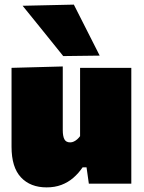

<svg xmlns="http://www.w3.org/2000/svg" viewBox="-20 -796 624 832"><path d="M182 16Q111.5 16 70.8 -27.5Q30 -71 30 -160Q30 -194 30 -219Q30 -244 30 -273Q30 -328 30 -366.2Q30 -404.5 30 -436Q30 -467.5 30 -502L252 -508Q252 -456.5 252 -406Q252 -355.5 252 -303V-232Q252 -206 259 -192.5Q266 -179 284 -179Q292.5 -179 300.2 -182.8Q308 -186.5 314.8 -192.5Q321.5 -198.5 327 -206V-303Q327 -355.5 327 -403Q327 -450.5 327 -502H549Q549 -450.5 549 -399.2Q549 -348 549 -273V-213Q549 -150 549 -101Q549 -52 549 0H365L355 -71H338Q320 -44.5 297.2 -25Q274.5 -5.5 246 5.2Q217.5 16 182 16ZM254 -553Q226.5 -587.5 197.5 -623.2Q168.5 -659 138.8 -696Q109 -733 78 -771L300 -776Q328 -720.5 356 -665.5Q384 -610.5 412 -555Z"/></svg>

Font: Commissioner Thin Black
Style: Regular
Weight: 900
Version: Version 1.000